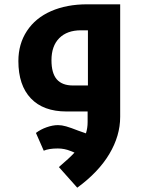

<svg xmlns="http://www.w3.org/2000/svg" viewBox="-20 -515 660 887"><path d="M535.2 24.9Q535.2 112.3 485.1 196.3Q435.1 280.3 336.9 352.1L252 256.8Q301.8 214.4 324.2 189.9L306.2 182.6Q277.8 170.9 247.1 170.9Q205.6 170.9 182.1 181.2L146 99.1Q168 82.5 195.8 72.8Q223.6 63 248 63Q265.1 63 285.6 68.8Q306.2 74.7 342.3 88.9L377 101.1Q384.8 76.7 384.8 48.8V0H287.1Q180.2 0 122.6 -60.5Q64.9 -121.1 64.9 -232.9Q64.9 -312 104.5 -372.1Q144 -432.1 216.1 -463.6Q288.1 -495.1 382.8 -495.1H535.2ZM386.2 -120.1V-375H354Q290 -375 253.9 -338.9Q217.8 -302.7 217.8 -236.8Q217.8 -176.8 242.4 -148.4Q267.1 -120.1 316.9 -120.1Z"/></svg>

Font: Noto Sans Kufi Arabic
Style: Bold
Weight: 700
Designer: Monotype Design team
Foundry: Monotype Imaging Inc.
Version: Version 1.02